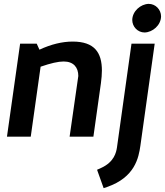

<svg xmlns="http://www.w3.org/2000/svg" viewBox="-20 -707 853 993"><path d="M813 -622C813 -657 785 -687 749 -687C708 -686 665 -650 664 -604C664 -569 692 -539 728 -539C769 -540 812 -576 813 -622ZM660 -481 585 55C581 81 571 131 502 162L482 171L516 266L534 260C678 210 697 109 706 47L780 -481ZM385 -314 340 0H463L502 -277C505 -300 507 -322 507 -342C507 -435 469 -492 356 -492C302 -492 244 -478 184 -450L170 -481H84L16 0H139L190 -362C242 -380 281 -389 309 -389C361 -389 385 -358 385 -314Z"/></svg>

Font: Cantarell
Style: BoldOblique
Weight: 700
Italic angle: -8°
Designer: Dave Crossland
Version: Version 0.024